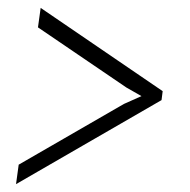

<svg xmlns="http://www.w3.org/2000/svg" viewBox="-20 -466 486 491"><path d="M84 -445.8 396 -232.9 393.1 -210 21 4.9 27.8 -44.9 296.9 -200.2 341.8 -220.2 303.2 -242.2 77.1 -396Z"/></svg>

Font: Unna-Italic
Style: Italic
Weight: 400
Italic angle: -8°
Designer: Jorge de Buen U.
Foundry: Omnibus-Type
Version: Version 2.006;PS 002.006;hotconv 1.0.70;makeotf.lib2.5.58329